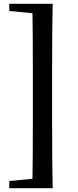

<svg xmlns="http://www.w3.org/2000/svg" viewBox="-20 -819 411 1017"><path d="M29 178V140L152 128Q154 28 154 -176V-445Q154 -647 152 -749L29 -761V-799H259Q256 -684 256 -445V-176Q256 60 259 178Z"/></svg>

Font: GenRyuMin TW B
Style: Regular
Weight: 700
Version: Version 1.501;PS 1;hotconv 16.6.51;makeotf.lib2.5.65220